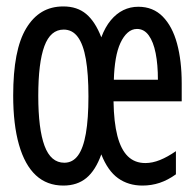

<svg xmlns="http://www.w3.org/2000/svg" viewBox="-20 -567 603 597"><path d="M177 10Q126 10 91.5 -22Q57 -54 39 -117Q21 -180 21 -270Q21 -341 31 -393Q41 -445 61.5 -479Q82 -513 110.5 -530Q139 -547 177 -547Q220 -547 248 -523.5Q276 -500 295 -451Q307 -483 324.5 -504Q342 -525 363.5 -535.5Q385 -546 410 -546Q456 -546 486 -515.5Q516 -485 530.5 -431.5Q545 -378 545 -308V-252H333Q334 -187 345 -144.5Q356 -102 377.5 -81Q399 -60 432 -60Q454 -60 477.5 -69.5Q501 -79 527 -97V-25Q502 -7 476.5 1.5Q451 10 423 10Q379 10 347 -13Q315 -36 295 -87Q277 -37 248.5 -13.5Q220 10 177 10ZM180 -61Q206 -61 222.5 -83.5Q239 -106 247 -152Q255 -198 255 -267Q255 -337 247 -383Q239 -429 222 -452Q205 -475 178 -475Q137 -475 118 -423.5Q99 -372 99 -269Q99 -166 118.5 -113.5Q138 -61 180 -61ZM471 -319Q471 -366 464 -401.5Q457 -437 442.5 -457Q428 -477 406 -477Q390 -477 377 -465.5Q364 -454 354.5 -433.5Q345 -413 340 -384Q335 -355 334 -319Z"/></svg>

Font: Noto Sans Mono SemiCondensed
Style: Regular
Weight: 400
Width: 4
Designer: Monotype Design Team
Foundry: Monotype Imaging Inc.
Version: Version 2.010